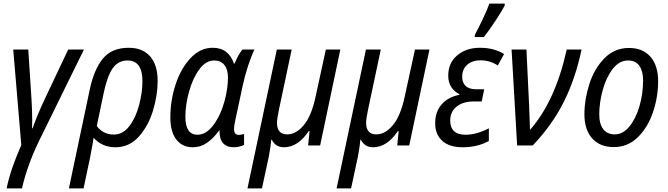

<svg xmlns="http://www.w3.org/2000/svg" viewBox="-20 -813 3734 1073"><path d="M99 -2 54 -536H138L156 -258Q160 -194 160 -141Q160 -110 159 -96H162Q192 -179 229 -257L361 -536H449L197 -23Q165 43 140.5 111.5Q116 180 103 240H17Q38 135 99 -2Z M481 -310Q505 -425 555 -485.5Q605 -546 699 -546Q777 -546 819 -498Q861 -450 861 -361Q861 -279 834.5 -193Q808 -107 755 -48.5Q702 10 625 10Q551 10 503 -43Q499 -12 483 69L447 240H365ZM776 -361Q776 -416 755.5 -445.5Q735 -475 693 -475Q640 -475 609.5 -431Q579 -387 559 -291L521 -109Q536 -87 560.5 -74Q585 -61 616 -61Q667 -61 703 -108.5Q739 -156 757.5 -226Q776 -296 776 -361Z M932 -156Q932 -253 962 -343Q992 -433 1046 -489.5Q1100 -546 1169 -546Q1215 -546 1244.5 -522.5Q1274 -499 1287 -458H1291Q1314 -513 1335 -536H1402Q1385 -502 1366.5 -445.5Q1348 -389 1335 -328L1296 -146Q1288 -112 1288 -91Q1288 -59 1315 -59Q1329 -59 1344 -65V-3Q1334 2 1318 6Q1302 10 1288 10Q1205 10 1207 -83H1204Q1171 -38 1135.5 -14Q1100 10 1057 10Q999 10 965.5 -33Q932 -76 932 -156ZM1236 -252Q1254 -321 1254 -380Q1254 -425 1234 -450Q1214 -475 1177 -475Q1130 -475 1093.5 -425Q1057 -375 1036.5 -301Q1016 -227 1016 -160Q1016 -60 1084 -60Q1133 -60 1174 -116Q1215 -172 1236 -252Z M1527 -536H1610L1538 -196Q1528 -148 1528 -127Q1528 -62 1585 -62Q1635 -62 1678 -114Q1721 -166 1744 -274L1801 -536H1882L1769 0H1702L1710 -81H1706Q1645 10 1567 10Q1520 10 1499 -32H1496Q1493 5 1482 63L1444 240H1363Z M2025 -536H2108L2036 -196Q2026 -148 2026 -127Q2026 -62 2083 -62Q2133 -62 2176 -114Q2219 -166 2242 -274L2299 -536H2380L2267 0H2200L2208 -81H2204Q2143 10 2065 10Q2018 10 1997 -32H1994Q1991 5 1980 63L1942 240H1861Z M2412 -124Q2412 -189 2448.5 -230Q2485 -271 2547 -283V-287Q2519 -300 2502 -326.5Q2485 -353 2485 -390Q2485 -462 2535.5 -504Q2586 -546 2662 -546Q2741 -546 2797 -511L2762 -447Q2743 -460 2718 -468Q2693 -476 2665 -476Q2620 -476 2591.5 -451.5Q2563 -427 2563 -384Q2563 -351 2582.5 -332.5Q2602 -314 2642 -314H2686L2672 -246H2627Q2568 -246 2532 -217.5Q2496 -189 2496 -138Q2496 -101 2517 -80.5Q2538 -60 2582 -60Q2643 -60 2712 -96V-25Q2648 10 2566 10Q2491 10 2451.5 -26Q2412 -62 2412 -124ZM2634 -619Q2652 -652 2677.5 -705.5Q2703 -759 2715 -793H2801L2800 -781Q2786 -753 2748 -695.5Q2710 -638 2684 -606H2633Z M2839 -536H2922L2937 -225Q2941 -131 2942 -87Q3084 -249 3147 -536H3230Q3196 -374 3131 -244Q3066 -114 2957 0H2870Z M3246 -175Q3246 -257 3273.5 -343Q3301 -429 3357.5 -487Q3414 -545 3495 -545Q3572 -545 3615 -496Q3658 -447 3658 -359Q3658 -272 3629.5 -187Q3601 -102 3545 -46.5Q3489 9 3410 9Q3333 9 3289.5 -39.5Q3246 -88 3246 -175ZM3574 -365Q3574 -414 3553.5 -444.5Q3533 -475 3490 -475Q3441 -475 3404.5 -428Q3368 -381 3348.5 -310.5Q3329 -240 3329 -173Q3329 -120 3351.5 -91Q3374 -62 3416 -62Q3461 -62 3497 -105.5Q3533 -149 3553.5 -219Q3574 -289 3574 -365Z"/></svg>

Font: Noto Sans UI Narrow
Style: Italic
Weight: 400
Width: 4
Italic angle: -12°
Designer: Monotype Design Team
Foundry: Monotype Imaging Inc.
Version: Version 1.001